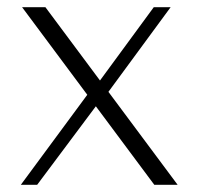

<svg xmlns="http://www.w3.org/2000/svg" viewBox="-20 -515 552 535"><path d="M410 0 41.5 -495H106.5L475 0ZM38 0 232.5 -263.5 265.5 -243.5 83.5 0ZM272.5 -246 246 -273.5 408.5 -495H455.5Z"/></svg>

Font: Russolo 10pt ExtraLight
Style: Regular
Weight: 200
Designer: Micah Stupak-Hahn
Version: Version 1.000